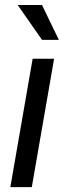

<svg xmlns="http://www.w3.org/2000/svg" viewBox="-20 -770 285 790"><path d="M22.5 0ZM110.8 0H22.5L114.3 -528.3H202.6ZM222.2 -606H152.8L52.7 -749.5H152.8Z"/></svg>

Font: Roboto
Style: Italic
Weight: 400
Italic angle: -12°
Designer: Google
Version: Version 2.134; 2016; ttfautohint (v1.6)